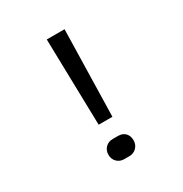

<svg xmlns="http://www.w3.org/2000/svg" viewBox="-171 -858 942 991"><g transform="rotate(-30 300.0 -362.5)"><path d="M259 -215 247 -730H353L341 -215ZM285 5Q259 5 242 -12Q225 -29 225 -55Q225 -81 242 -98Q259 -115 285 -115H315Q344 -115 359.5 -98.5Q375 -82 375 -56Q375 -30 358 -12.5Q341 5 315 5Z"/></g></svg>

Font: JetBrains Mono
Style: Regular
Weight: 400
Monospace: yes
Designer: Philipp Nurullin, Konstantin Bulenkov
Foundry: JetBrains
Version: Version 2.305